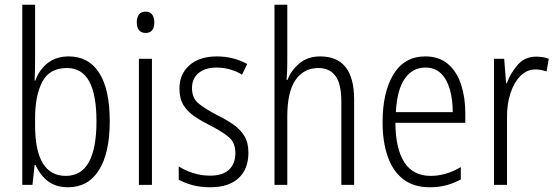

<svg xmlns="http://www.w3.org/2000/svg" viewBox="-20 -780 2346 810"><path d="M128 -523Q128 -503 127.5 -481Q127 -459 126 -440H129Q146 -487 182 -514.5Q218 -542 270 -542Q354 -542 398.5 -472.5Q443 -403 443 -268Q443 -135 397.5 -62.5Q352 10 267 10Q216 10 182.5 -15.5Q149 -41 130 -84H126L117 0H74V-760H128ZM262 -493Q189 -493 158.5 -435Q128 -377 128 -280V-252Q128 -38 258 -38Q387 -38 387 -269Q387 -380 356.5 -436.5Q326 -493 262 -493Z M594 -731Q613 -731 622 -718.5Q631 -706 631 -686Q631 -641 594 -641Q576 -641 566.5 -653Q557 -665 557 -686Q557 -706 566 -718.5Q575 -731 594 -731ZM621 -532V0H566V-532Z M1028 -136Q1028 -67 986.5 -28.5Q945 10 867 10Q824 10 790.5 0.5Q757 -9 734 -22V-78Q760 -61 794.5 -50Q829 -39 866 -39Q920 -39 946.5 -64.5Q973 -90 973 -134Q973 -177 947 -200Q921 -223 868 -250Q830 -269 800.5 -289Q771 -309 754 -336.5Q737 -364 737 -407Q737 -467 779 -504.5Q821 -542 895 -542Q931 -542 963.5 -533.5Q996 -525 1023 -510L1001 -465Q979 -479 951 -487Q923 -495 894 -495Q846 -495 818 -472Q790 -449 790 -408Q790 -367 816.5 -344.5Q843 -322 897 -294Q935 -275 964 -255Q993 -235 1010.5 -207Q1028 -179 1028 -136Z M1192 -518Q1192 -477 1189 -443H1193Q1208 -483 1243 -512.5Q1278 -542 1331 -542Q1474 -542 1474 -360V0H1420V-351Q1420 -427 1395 -460Q1370 -493 1323 -493Q1262 -493 1227 -443Q1192 -393 1192 -289V0H1138V-760H1192Z M1775 -542Q1833 -542 1870.5 -509.5Q1908 -477 1925.5 -422.5Q1943 -368 1943 -303V-262H1648Q1649 -152 1686 -95Q1723 -38 1797 -38Q1861 -38 1924 -75V-23Q1895 -7 1863 1.5Q1831 10 1793 10Q1725 10 1681 -24Q1637 -58 1615.5 -120Q1594 -182 1594 -264Q1594 -391 1640 -466.5Q1686 -542 1775 -542ZM1775 -495Q1720 -495 1687.5 -448Q1655 -401 1650 -307H1890Q1890 -359 1878 -402Q1866 -445 1840.5 -470Q1815 -495 1775 -495Z M2242 -541Q2255 -541 2269 -539Q2283 -537 2295 -532L2286 -479Q2276 -482 2264 -484.5Q2252 -487 2239 -487Q2202 -487 2174.5 -458.5Q2147 -430 2132.5 -383.5Q2118 -337 2119 -282V0H2064V-532H2107L2115 -429H2118Q2134 -472 2164 -506.5Q2194 -541 2242 -541Z"/></svg>

Font: Noto Sans Sinhala UI Condensed Light
Style: Regular
Weight: 300
Width: 3
Designer: Jelle Bosma - Monotype Design Team
Foundry: Monotype Imaging Inc.
Version: Version 2.006; ttfautohint (v1.8.4.7-5d5b)